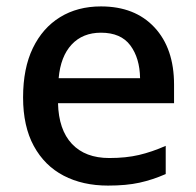

<svg xmlns="http://www.w3.org/2000/svg" viewBox="-20 -569 612 599"><path d="M295 -549Q401 -549 462 -483.5Q523 -418 523 -305V-247H161Q163 -164 204.5 -120Q246 -76 321 -76Q373 -76 413.5 -85.5Q454 -95 497 -114V-26Q456 -8 415 1Q374 10 317 10Q238 10 178.5 -21Q119 -52 85.5 -113.5Q52 -175 52 -265Q52 -356 82.5 -419Q113 -482 167.5 -515.5Q222 -549 295 -549ZM295 -467Q238 -467 203.5 -430Q169 -393 163 -325H417Q416 -388 386.5 -427.5Q357 -467 295 -467Z"/></svg>

Font: Noto Sans Sinhala Medium
Style: Regular
Weight: 500
Designer: Jelle Bosma - Monotype Design Team
Foundry: Monotype Imaging Inc.
Version: Version 2.006; ttfautohint (v1.8.4.7-5d5b)